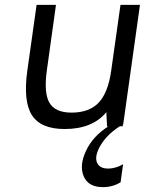

<svg xmlns="http://www.w3.org/2000/svg" viewBox="-20 -519 629 789"><path d="M424.3 1H419.9L417 -58.1Q359.9 11.2 245.6 11.2Q147.5 11.2 111.1 -45.9Q74.7 -103 92.3 -229L130.4 -499H210L172.4 -229Q159.7 -136.7 183.3 -96.4Q207 -56.2 273.9 -56.2Q346.7 -56.2 385.5 -97.2Q424.3 -138.2 437 -229L475.1 -499H555.2L486.3 -7.8H485.4L483.9 0H472.2Q413.6 37.6 387.7 88.4Q365.2 132.8 383.3 157.2Q395.5 173.8 424.3 173.8Q439 173.8 454.3 169.4Q469.7 165 477.5 160.2L485.8 155.8L475.6 230Q442.9 250 402.8 250Q342.8 250 324 205.6Q305.2 161.1 333.3 101.1Q361.3 41 424.3 1Z"/></svg>

Font: Fivo Sans
Style: Italic
Weight: 400
Designer: Alexander Slobzheninov
Foundry: Alexander Slobzheninov
Version: 1.0